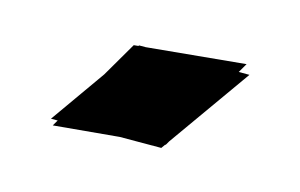

<svg xmlns="http://www.w3.org/2000/svg" viewBox="-45 -595 649 416"><g transform="rotate(-15 280.0 -387.0)"><path d="M274.5 -272 60 -395 285.5 -499 500 -375.5ZM285.5 -276 60 -380 274.5 -502.5 500 -399.5Z"/></g></svg>

Font: Bodoni Moda 11pt Black
Style: Italic
Weight: 900
Italic angle: -13°
Designer: Owen Earl
Foundry: indestructible type
Version: Version 2.004